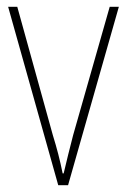

<svg xmlns="http://www.w3.org/2000/svg" viewBox="-20 -547 374 567"><path d="M152 0 4 -527H31L136 -148Q145 -119 152 -92Q159 -65 165 -35H168Q175 -64 181.5 -91Q188 -118 196 -148L304 -527H331L181 0Z"/></svg>

Font: Noto Sans Khmer Condensed Thin
Style: Regular
Weight: 100
Width: 3
Designer: Danh Hong and the Monotype Design Team
Foundry: Monotype Imaging Inc.
Version: Version 2.004; ttfautohint (v1.8.4.7-5d5b)